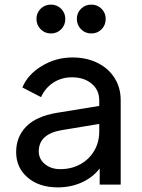

<svg xmlns="http://www.w3.org/2000/svg" viewBox="-20 -800 615 832"><path d="M50 -141Q50 -207 93.5 -251.5Q137 -296 226 -311L410 -341V-366Q410 -410 377 -437.5Q344 -465 292 -465Q246 -465 210.5 -441.5Q175 -418 158 -379L77 -421Q100 -477 161 -514Q222 -551 294 -551Q355 -551 402.5 -527.5Q450 -504 476.5 -462Q503 -420 503 -366V0H412V-70Q383 -32 335.5 -10Q288 12 230 12Q150 12 100 -30.5Q50 -73 50 -141ZM241 -67Q290 -67 328.5 -88.5Q367 -110 388.5 -147Q410 -184 410 -229V-263L247 -236Q148 -219 148 -144Q148 -111 174.5 -89Q201 -67 241 -67ZM138 -718Q138 -744 156 -762Q174 -780 201 -780Q227 -780 245 -762Q263 -744 263 -718Q263 -691 245 -673Q227 -655 201 -655Q174 -655 156 -673.5Q138 -692 138 -718ZM376 -780Q402 -780 420 -762Q438 -744 438 -718Q438 -691 420 -673Q402 -655 376 -655Q349 -655 331 -673.5Q313 -692 313 -718Q313 -744 331 -762Q349 -780 376 -780Z"/></svg>

Font: Eudoxus Sans Medium
Style: Regular
Weight: 500
Designer: Stijn de Vries
Foundry: tokotype
Version: Version 2.005